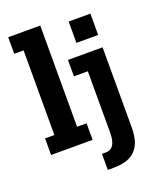

<svg xmlns="http://www.w3.org/2000/svg" viewBox="-170 -850 940 1149"><g transform="rotate(-20 300.0 -275.0)"><path d="M25 0V-105.5H84.5V-644.5H25V-750H229V-105.5H289.5V0ZM397 -714.5H535.5V-578.5H397ZM313.5 200V98H338.5Q403 98 403 -5V-395.5H314.5V-500H535V10Q535 46.5 527.8 80.5Q520.5 114.5 500.8 141.5Q481 168.5 444.8 184.2Q408.5 200 351 200Z"/></g></svg>

Font: Trispace Condensed SemiBold
Style: Regular
Weight: 600
Width: 3
Designer: Tyler Finck
Foundry: Etcetera Type Company
Version: Version 1.210; ttfautohint (v1.8.3)